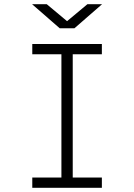

<svg xmlns="http://www.w3.org/2000/svg" viewBox="-20 -896 640 916"><path d="M134 0V-49H273V-637H134V-686H466V-637H327V-49H466V0ZM265 -761 133 -876H203L300 -795L397 -876H467L335 -761Z"/></svg>

Font: Chivo Mono Medium Thin
Style: Regular
Weight: 250
Monospace: yes
Version: Version 1.008